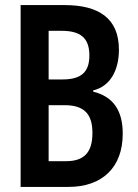

<svg xmlns="http://www.w3.org/2000/svg" viewBox="-20 -734 540 754"><path d="M61 0H249C382 0 462 -77 462 -209C462 -302 423 -355 346 -374V-379C413 -395 447 -458 447 -539C447 -662 368 -714 234 -714H61ZM225 -422H171V-613H222C296 -613 331 -585 331 -516C331 -450 298 -422 225 -422ZM239 -101H171V-321H233C311 -321 343 -286 343 -212C343 -137 312 -101 239 -101Z"/></svg>

Font: Noto Sans Mono ExtraCondensed SemiBold
Style: Regular
Weight: 600
Width: 2
Designer: Monotype Design Team
Foundry: Monotype Imaging Inc.
Version: Version 2.014